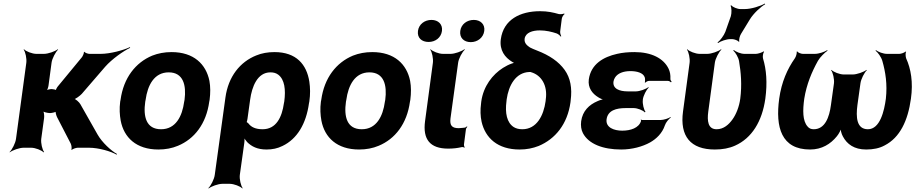

<svg xmlns="http://www.w3.org/2000/svg" viewBox="-20 -831 5149 1080"><path d="M301 -172 378 -23C382 -15 385 5 381 10L384 12C388 7 408 0 417 0H481C534 0 604 20 636 39L638 35C605 17 554 -30 529 -74L432 -245C426 -256 404 -276 394 -276L393 -272C403 -272 430 -292 440 -303L572 -456C610 -499 674 -544 712 -562L711 -566C673 -548 599 -528 546 -528H483C475 -528 457 -534 455 -540L452 -538C453 -532 445 -513 439 -507L307 -347C302 -342 292 -325 294 -320L297 -322C296 -327 277 -330 271 -330C261 -330 243 -326 237 -321L240 -318C246 -323 252 -341 253 -351L270 -478C273 -502 293 -539 307 -552L305 -554C290 -542 251 -528 227 -528H185C161 -528 126 -542 115 -554L113 -552C123 -539 131 -502 128 -478L70 -50C67 -26 48 11 34 24L35 26C50 14 89 0 113 0H155C179 0 214 14 225 26L228 24C218 11 209 -26 212 -50L228 -167C230 -180 227 -204 221 -211L217 -208C223 -201 247 -195 261 -195H262C271 -195 294 -200 298 -205L294 -207C290 -202 297 -180 301 -172Z M658 -269 656 -259C651 -220 653 -185 659 -152C677 -58 746 10 871 10C911 10 948 3 981 -11C1073 -49 1140 -134 1157 -259L1159 -269C1164 -308 1164 -343 1158 -376C1139 -470 1070 -538 945 -538C905 -538 869 -531 836 -518C743 -479 675 -394 658 -269ZM1018 -269 1016 -259C1005 -176 968 -104 886 -104C802 -104 785 -175 797 -259L799 -269C810 -351 847 -424 929 -424C1011 -424 1029 -352 1018 -269Z M1479 10C1512 10 1541 4 1569 -10C1651 -49 1702 -134 1718 -250L1720 -260C1726 -301 1725 -338 1720 -372C1705 -468 1647 -538 1524 -538C1487 -538 1452 -532 1421 -519C1331 -483 1264 -401 1248 -282L1188 153C1185 177 1166 214 1152 227L1154 229C1169 217 1207 203 1231 203H1272C1296 203 1332 217 1343 229L1345 227C1335 214 1326 177 1329 153L1354 -26C1356 -39 1356 -57 1353 -66L1349 -64C1352 -55 1362 -41 1370 -32C1395 -7 1428 10 1479 10ZM1457 -104C1418 -104 1393 -116 1378 -136C1375 -139 1367 -146 1365 -145L1366 -141C1368 -143 1372 -159 1372 -162L1387 -270C1397 -344 1428 -424 1501 -424C1519 -424 1533 -420 1545 -411C1581 -384 1588 -327 1579 -260L1577 -250C1566 -172 1534 -104 1457 -104Z M1787 -269 1785 -259C1780 -220 1782 -185 1788 -152C1806 -58 1875 10 2000 10C2040 10 2077 3 2110 -11C2202 -49 2269 -134 2286 -259L2288 -269C2293 -308 2293 -343 2287 -376C2268 -470 2199 -538 2074 -538C2034 -538 1998 -531 1965 -518C1872 -479 1804 -394 1787 -269ZM2147 -269 2145 -259C2134 -176 2097 -104 2015 -104C1931 -104 1914 -175 1926 -259L1928 -269C1939 -351 1976 -424 2058 -424C2140 -424 2158 -352 2147 -269Z M2501 5C2530 5 2553 2 2575 -3C2580 -5 2589 -3 2592 0L2594 -3C2591 -6 2589 -15 2590 -20L2601 -105C2602 -110 2607 -115 2609 -118L2606 -120C2604 -118 2598 -113 2593 -113L2585 -112L2561 -110C2522 -110 2509 -125 2514 -165L2557 -478C2560 -502 2580 -539 2595 -552L2592 -554C2577 -542 2538 -528 2514 -528H2472C2448 -528 2413 -542 2402 -554L2400 -552C2410 -539 2418 -502 2415 -478L2371 -150C2357 -47 2399 5 2501 5ZM2391 -595C2429 -595 2461 -619 2466 -657C2471 -694 2445 -719 2407 -719C2369 -719 2336 -695 2331 -657C2326 -618 2352 -595 2391 -595ZM2628 -594C2666 -594 2699 -619 2704 -657C2709 -694 2683 -719 2645 -719C2607 -719 2574 -695 2569 -657C2564 -619 2589 -594 2628 -594Z M3016 -660C3052 -660 3084 -652 3111 -643C3120 -640 3131 -630 3134 -625L3137 -627C3134 -633 3130 -645 3131 -654L3140 -725C3141 -734 3149 -748 3156 -752L3153 -755C3148 -752 3131 -750 3123 -752C3091 -761 3061 -768 3018 -768C2906 -768 2812 -721 2797 -610C2789 -548 2820 -508 2861 -483C2866 -480 2874 -475 2879 -475L2881 -479C2876 -479 2866 -476 2860 -474C2842 -468 2825 -459 2809 -449C2751 -412 2699 -347 2687 -259L2686 -249C2681 -212 2682 -178 2689 -146C2710 -55 2779 10 2903 10C2942 10 2977 3 3010 -10C3103 -49 3172 -132 3189 -256L3190 -266C3199 -335 3189 -392 3156 -438C3123 -484 3071 -520 3000 -547C2984 -553 2971 -559 2961 -564C2945 -575 2928 -588 2931 -613C2936 -648 2976 -660 3016 -660ZM2957 -426H2964C2965 -426 2967 -425 2967 -425C3026 -408 3061 -350 3050 -272L3049 -262C3038 -181 2999 -104 2918 -104C2899 -104 2883 -108 2870 -116C2831 -141 2820 -195 2829 -262L2830 -272C2841 -351 2881 -423 2957 -426Z M3480 -96C3433 -96 3386 -114 3392 -160C3399 -210 3446 -223 3499 -223H3545C3566 -223 3598 -210 3607 -199L3611 -202C3602 -213 3593 -247 3596 -269V-272C3599 -293 3616 -327 3629 -338L3627 -341C3614 -330 3578 -317 3557 -317H3511C3464 -317 3425 -332 3431 -373C3432 -380 3435 -387 3439 -394C3454 -419 3487 -431 3526 -431C3561 -431 3599 -422 3607 -395C3609 -389 3609 -372 3607 -367L3610 -366C3613 -370 3623 -376 3630 -376H3737C3744 -376 3751 -371 3754 -368L3758 -371C3755 -375 3750 -382 3751 -388C3752 -409 3749 -427 3741 -444C3713 -503 3644 -538 3549 -538C3514 -538 3481 -535 3451 -528C3375 -511 3304 -471 3292 -384C3286 -337 3312 -304 3345 -284C3355 -277 3373 -270 3383 -269V-273C3373 -274 3354 -268 3341 -262C3294 -242 3257 -207 3249 -149C3246 -124 3249 -101 3259 -82C3291 -21 3372 10 3474 10C3535 10 3594 -6 3637 -30C3672 -50 3705 -81 3720 -126C3725 -142 3742 -162 3753 -170L3752 -173C3741 -165 3713 -156 3696 -156H3590C3588 -156 3588 -158 3587 -159L3584 -157C3585 -156 3586 -153 3586 -151C3574 -111 3527 -96 3480 -96Z M4001 10C4044 10 4082 3 4115 -12C4209 -54 4267 -148 4285 -276C4297 -365 4291 -440 4272 -502C4269 -512 4272 -533 4278 -540L4275 -542C4268 -536 4243 -528 4232 -528H4168C4146 -528 4119 -540 4107 -550L4105 -546C4117 -536 4133 -509 4137 -488C4148 -424 4154 -354 4144 -276C4138 -231 4121 -188 4100 -159C4080 -131 4051 -104 4011 -104C3962 -104 3957 -151 3964 -203L4001 -478C4004 -502 4024 -539 4038 -552L4036 -554C4021 -542 3982 -528 3958 -528H3916C3892 -528 3857 -542 3846 -554L3844 -552C3854 -539 3862 -502 3859 -478L3822 -204C3803 -65 3864 10 4001 10ZM4091 -740 4060 -652C4052 -631 4030 -602 4016 -592L4019 -589C4033 -599 4066 -611 4088 -611H4098C4110 -611 4132 -603 4135 -596L4139 -598C4135 -605 4141 -629 4148 -640L4198 -722C4218 -755 4259 -793 4284 -807L4282 -811C4257 -796 4205 -780 4169 -780H4145C4128 -780 4101 -791 4094 -801L4089 -799C4096 -789 4096 -757 4091 -740Z M4363 -276C4341 -115 4375 10 4537 10C4603 10 4652 -21 4687 -64C4699 -78 4711 -102 4713 -114H4709C4707 -102 4713 -78 4721 -64C4744 -20 4785 10 4852 10C4892 10 4927 3 4956 -13C5042 -57 5087 -152 5104 -276C5117 -368 5104 -444 5077 -503C5074 -512 5072 -533 5077 -539L5073 -541C5069 -535 5048 -528 5039 -528H4970C4948 -528 4920 -539 4907 -549L4905 -546C4918 -536 4937 -510 4943 -489C4961 -426 4972 -357 4963 -276C4954 -207 4930 -104 4862 -104C4798 -104 4794 -172 4803 -240L4820 -362C4823 -386 4842 -423 4856 -436L4854 -438C4839 -426 4800 -412 4776 -412H4727C4703 -412 4668 -426 4657 -438L4655 -436C4665 -423 4674 -386 4671 -362L4654 -240C4645 -172 4621 -104 4557 -104C4542 -104 4531 -109 4523 -119C4494 -151 4495 -211 4504 -276C4517 -357 4546 -426 4581 -489C4593 -510 4620 -536 4635 -546L4633 -549C4618 -539 4586 -528 4563 -528H4496C4487 -528 4467 -535 4465 -542L4461 -540C4464 -533 4457 -511 4451 -503C4409 -443 4376 -370 4363 -276Z"/></svg>

Font: Asimov
Style: EdgeIt
Weight: 500
Designer: Google
Version: Version 2.000980: 2014